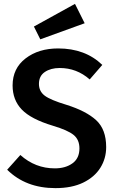

<svg xmlns="http://www.w3.org/2000/svg" viewBox="-20 -956 600 991"><path d="M266 15Q113 15 17 -80L85 -156Q162 -87 263 -87Q318 -87 354 -113Q390 -139 390 -190Q390 -235 360 -259.5Q330 -284 253 -307Q140 -341 92.5 -390.5Q45 -440 45 -515Q45 -603 112 -654.5Q179 -706 280 -706Q420 -706 508 -621L443 -546Q376 -605 288 -605Q242 -605 211.5 -584.5Q181 -564 181 -523Q181 -485 210.5 -462.5Q240 -440 323 -415Q425 -383 476.5 -335.5Q528 -288 528 -197Q528 -138 498 -90Q468 -42 409.5 -13.5Q351 15 266 15ZM188 -753 155 -819 367 -936 417 -836Z"/></svg>

Font: Trujillo Medium
Style: Regular
Weight: 500
Designer: Fira Sans original fonts by bBox Type GmbH, Carrois Corporate GbR, & Edenspiekermann AG / Changes by Cristiano Sobral
Foundry: Fira Sans original fonts by bBox Type GmbH, Carrois Corporate GbR, & Edenspiekermann AG / Changes by Cristiano Sobral
Version: Version 4.301;October 17, 2021;FontCreator 14.0.0.2814 64-bi